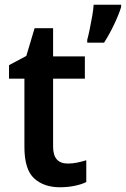

<svg xmlns="http://www.w3.org/2000/svg" viewBox="-20 -780 531 810"><path d="M266 -90Q286 -90 305.5 -94Q325 -98 344 -104V-12Q324 -2 294.5 4Q265 10 233 10Q165 10 124 -27.5Q83 -65 83 -160V-448H18V-505L91 -544L126 -661H204V-542H338V-448H204V-161Q204 -90 266 -90ZM491 -750Q481 -718 461 -676Q441 -634 419 -600H348V-612Q353 -630 358.5 -657Q364 -684 369 -712Q374 -740 375 -760H491Z"/></svg>

Font: Noto Sans Sinhala SemiCondensed SemiBold
Style: Regular
Weight: 600
Width: 4
Designer: Jelle Bosma - Monotype Design Team
Foundry: Monotype Imaging Inc.
Version: Version 2.006; ttfautohint (v1.8.4.7-5d5b)